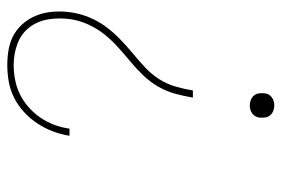

<svg xmlns="http://www.w3.org/2000/svg" viewBox="-146 -432 791 540"><g transform="rotate(90 250.0 -162.5)"><path d="M163 213Q139 213 116 208.5Q93 204 74 192Q55 180 41.5 162Q28 144 21 122.5Q14 101 13 77Q12 53 16 29Q20 5 30 -19Q40 -43 55.5 -64Q71 -85 90 -103.5Q109 -122 129.5 -139Q150 -156 169.5 -174Q189 -192 203 -214Q217 -236 224 -260.5Q231 -285 235 -309H255Q251 -285 244.5 -260.5Q238 -236 225 -213Q212 -190 193.5 -170.5Q175 -151 154.5 -134Q134 -117 114 -99Q94 -81 77.5 -60.5Q61 -40 50 -16Q39 8 35 32Q30 64 34.5 95Q39 126 56.5 149.5Q74 173 102.5 184Q131 195 163 195Q184 195 205 191Q226 187 245.5 177.5Q265 168 282 153Q299 138 311.5 119.5Q324 101 331.5 81Q339 61 342 40Q342 39 342.5 38.5Q343 38 343 38H362Q362 38 362 39Q362 40 362 40Q358 64 349.5 86Q341 108 327.5 128.5Q314 149 295.5 166Q277 183 255 194Q233 205 209.5 209Q186 213 163 213ZM277 -469Q269 -469 261.5 -472Q254 -475 249 -481Q244 -487 243 -495.5Q242 -504 243 -512Q244 -518 247 -523Q250 -528 255 -531.5Q260 -535 265.5 -536.5Q271 -538 277 -538Q285 -538 292.5 -535Q300 -532 305 -526Q310 -520 311 -511.5Q312 -503 311 -495Q310 -489 307 -484Q304 -479 299 -475.5Q294 -472 288.5 -470.5Q283 -469 277 -469Z"/></g></svg>

Font: Iosevka Curly Slab ThObl
Style: Regular
Weight: 100
Italic angle: -9°
Monospace: yes
Designer: Belleve Invis
Foundry: Belleve Invis
Version: Version 11.0.0; ttfautohint (v1.8.3)